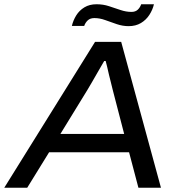

<svg xmlns="http://www.w3.org/2000/svg" viewBox="-42 -883 846 903"><path d="M-22 0 405 -686H528L715 0H609L565 -167H189L86 0ZM242 -253H542L488 -461Q485 -475 480 -493.5Q475 -512 470.5 -531.5Q466 -551 462 -568.5Q458 -586 455 -596H448Q436 -576 421 -549.5Q406 -523 392 -499Q378 -475 369 -460ZM296 -761Q302 -787 316.5 -810.5Q331 -834 355 -848.5Q379 -863 412 -863Q443 -863 470.5 -854Q498 -845 524.5 -836Q551 -827 576 -827Q595 -827 606 -837.5Q617 -848 622 -863H682Q676 -837 660.5 -813Q645 -789 620.5 -774.5Q596 -760 563 -760Q535 -760 507 -769.5Q479 -779 453 -788.5Q427 -798 402 -798Q382 -798 370.5 -787Q359 -776 354 -761Z"/></svg>

Font: Archivo SemiExpanded
Style: Italic
Weight: 400
Width: 6
Italic angle: -10°
Designer: Hector Gatti
Foundry: Omnibus-Type
Version: Version 2.001